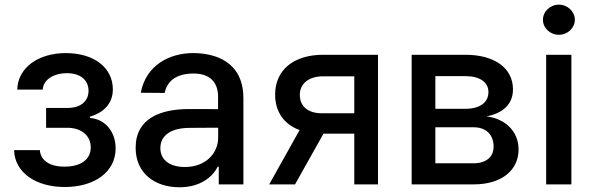

<svg xmlns="http://www.w3.org/2000/svg" viewBox="-20 -776 2496 808"><path d="M147.7 -144.2H39.1C42.3 -49 131.4 11 252.5 11C376.8 11 466.6 -51.5 466.6 -151.6C466.6 -222.7 421.5 -275.2 358.3 -279.5V-285.2C415.5 -301.5 454.9 -339.8 454.9 -399.9C454.9 -489.3 378.2 -552.6 256.7 -552.6C140.3 -552.6 54.7 -490.4 52.6 -398.8H159.8C161.9 -439.6 204.2 -468 262.1 -468C319.2 -468 352.6 -438.2 352.6 -393.8C352.6 -352.3 322.8 -321.7 262.8 -321.7H174V-238.3H262.8C323.2 -238.3 361.9 -204.9 361.9 -155.5C361.9 -99.8 312.5 -74.6 251.4 -74.6C191.4 -74.6 150.9 -99.4 147.7 -144.2Z M735.1 12.1C825.3 12.1 876.1 -33.7 896.3 -74.6H900.6V0H1004.3V-362.2C1004.3 -521 879.3 -552.6 792.6 -552.6C693.9 -552.6 594.5 -502.5 572.4 -385.7L672.9 -384.9C682.9 -435 722.7 -466.6 794 -466.6C862.6 -466.6 897.7 -430.8 897.7 -369V-316.8L775.6 -317.1C655.5 -317.1 550.8 -278.1 550.8 -154.1C550.8 -46.9 631.4 12.1 735.1 12.1ZM654.8 -152.7C654.8 -209.5 704.5 -237.6 778.1 -237.9L898.1 -238.6V-196.7C898.1 -132.1 846.6 -73.2 758.2 -73.2C698.2 -73.2 654.8 -100.1 654.8 -152.7Z M1470.9 0H1570.7V-545.5H1340.2C1214.5 -545.5 1137.8 -480.5 1137.8 -377.8C1137.8 -305.4 1175.4 -252.5 1240.8 -228.7L1112.9 0H1221.6L1341.3 -213.4H1360.1H1470.9ZM1241.8 -376.4C1241.5 -423.3 1278.1 -454.9 1340.2 -454.9H1470.9V-299.4H1333.1C1275.2 -299.4 1241.5 -329.9 1241.8 -376.4Z M1712.4 0H1973C2092.3 0 2162.3 -60.4 2162.3 -147C2162.3 -228 2100.1 -277.7 2027.3 -286.2C2094.5 -299 2138.8 -335.9 2138.8 -399.9C2138.8 -489.3 2061.4 -545.5 1938.6 -545.5H1712.4ZM1812.1 -88.8V-240.4H1973C2025.6 -240.4 2057.2 -209.5 2057.2 -158.7C2057.2 -115.4 2025.6 -88.8 1973 -88.8ZM1812.1 -318.2V-455.6H1938.6C1998.9 -455.6 2035.5 -430.4 2035.5 -388.5C2035.5 -344.8 1999.3 -318.2 1939.6 -318.2Z M2278.4 0H2384.6V-545.5H2278.4ZM2264.9 -692.8C2264.9 -658 2295.1 -629.6 2332 -629.6C2368.6 -629.6 2399.1 -658 2399.1 -692.8C2399.1 -727.6 2368.6 -756.4 2332 -756.4C2295.1 -756.4 2264.9 -727.6 2264.9 -692.8Z"/></svg>

Font: Margiela Sans Medium
Style: Regular
Weight: 500
Designer: Stefan Endress, Andreas Faust
Version: Version 1.100;FEAKit 1.0